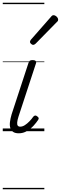

<svg xmlns="http://www.w3.org/2000/svg" viewBox="-20 -950 441 1390"><path d="M116 15Q91 15 76 5.5Q61 -4 55 -22.5Q49 -41 52 -66Q55 -91 64 -122L186 -494Q190 -506 196 -510.5Q202 -515 217 -515Q231 -515 237.5 -509Q244 -503 241 -493L114 -106Q106 -81 104.5 -64.5Q103 -48 108.5 -40.5Q114 -33 126 -33Q143 -33 160 -44Q177 -55 193 -71.5Q209 -88 220 -104Q226 -112 233.5 -113.5Q241 -115 249 -108Q259 -101 260 -95Q261 -89 256 -82Q244 -63 223.5 -40.5Q203 -18 175.5 -1.5Q148 15 116 15ZM220 -625Q214 -625 205.5 -632Q197 -639 197 -646Q197 -650 198.5 -654Q200 -658 204 -663L348 -827Q354 -835 358.5 -837.5Q363 -840 368 -840Q375 -840 383 -835Q391 -830 396 -822.5Q401 -815 401 -808Q401 -803 399.5 -799.5Q398 -796 393 -792L238 -634Q228 -625 220 -625ZM0 410H301V420H0ZM0 -20H301V0H0ZM0 -505H301V-500H0ZM0 -930H301V-920H0Z"/></svg>

Font: Playwrite DE LA Guides
Style: Regular
Weight: 400
Designer: Veronika Burian, José Scaglione
Foundry: TypeTogether
Version: Version 1.003